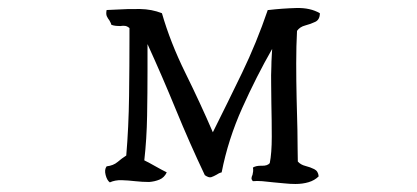

<svg xmlns="http://www.w3.org/2000/svg" viewBox="-20 -500 1040 479"><path d="M778 -467Q778 -451 766.5 -445.5Q755 -440 741.5 -436.5Q728 -433 721 -423Q719 -386 719 -342Q719 -298 720 -255Q721 -212 722 -176Q722 -149 722.5 -128.5Q723 -108 723 -97Q730 -89 742 -86Q754 -83 764 -78Q774 -73 775 -60Q765 -50 750 -45.5Q735 -41 717 -41Q704 -41 690 -42.5Q676 -44 663 -45Q647 -47 634 -48Q621 -49 611 -48Q607 -52 607.5 -56Q608 -60 610 -64Q611 -68 611.5 -72.5Q612 -77 611 -82Q619 -87 633 -86.5Q647 -86 653 -93Q658 -118 658 -158.5Q658 -199 657 -242Q657 -266 656.5 -289.5Q656 -313 657 -334Q657 -345 658 -361.5Q659 -378 659 -378Q620 -310 584.5 -231Q549 -152 533 -70Q529 -69 526 -67.5Q523 -66 520 -64Q513 -60 507 -58Q501 -56 491 -63Q453 -143 419 -226Q385 -309 348 -390V-345Q348 -340 348 -334.5Q348 -329 348 -324Q348 -270 347 -211.5Q346 -153 340 -100Q354 -93 368 -85Q382 -77 396 -70Q390 -57 378 -52Q366 -47 352 -46Q344 -46 335 -46.5Q326 -47 317 -48Q300 -50 283.5 -50.5Q267 -51 254 -45Q247 -50 243.5 -63.5Q240 -77 246 -85Q263 -87 273.5 -96Q284 -105 295 -112Q301 -183 302 -260.5Q303 -338 303 -405Q303 -411 303 -417.5Q303 -424 303 -430Q297 -435 291.5 -435.5Q286 -436 280 -435Q275 -435 269.5 -435.5Q264 -436 258 -438Q257 -442 253 -449Q249 -454 246.5 -459.5Q244 -465 246 -475Q252 -475 257 -475.5Q262 -476 268 -476Q300 -478 329.5 -477.5Q359 -477 384 -467Q405 -394 442.5 -318Q480 -242 511 -170Q548 -244 584 -318.5Q620 -393 648 -475H650Q684 -479 719 -480Q754 -481 778 -467Z"/></svg>

Font: Yuji Syuku
Style: Regular
Weight: 400
Designer: Kataoka Yuji
Foundry: Kinuta Font Factory
Version: Version 3.002